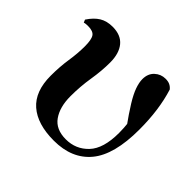

<svg xmlns="http://www.w3.org/2000/svg" viewBox="-141 -718 897 897"><g transform="rotate(45 307.0 -270.0)"><path d="M316 17Q207 17 149 -33.5Q91 -84 91 -187Q91 -247 99 -299Q107 -351 107 -397Q107 -442 95.5 -458.5Q84 -475 51 -475Q44 -475 37.5 -474.5Q31 -474 25 -472L19 -486Q42 -521 69 -537.5Q96 -554 134 -554Q189 -554 216.5 -520.5Q244 -487 244 -427Q244 -372 234 -311Q224 -250 224 -185Q224 -114 254.5 -70.5Q285 -27 351 -27Q417 -27 461.5 -74Q506 -121 506 -224Q506 -255 502 -291.5Q498 -328 492 -360H512L514 -265Q473 -322 449 -361Q425 -400 415 -428.5Q405 -457 405 -479Q405 -515 427.5 -536Q450 -557 481 -557Q498 -557 509.5 -551.5Q521 -546 530 -535Q546 -484 554 -426Q562 -368 562 -302Q562 -136 498.5 -59.5Q435 17 316 17Z"/></g></svg>

Font: Noto Serif JP ExtraBold
Style: Regular
Weight: 800
Designer: Ryoko NISHIZUKA 西塚涼子 (kana & ideographs); Frank Grießhammer (Latin, Greek & Cyrillic); Wenlong ZHANG 张文龙 (bopomofo); San
Foundry: Adobe
Version: Version 2.003-H1;hotconv 1.1.1;makeotfexe 2.6.0